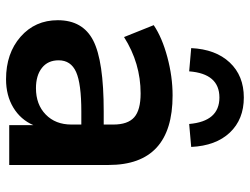

<svg xmlns="http://www.w3.org/2000/svg" viewBox="-117 -711 839 645"><g transform="rotate(90 302.5 -388.5)"><path d="M246.1 10.7Q159.2 10.7 103.5 -38.1Q47.9 -86.9 47.9 -163.1Q47.9 -247.1 116.2 -282.2Q184.6 -317.4 354.5 -317.4H398.4V-349.6Q398.4 -398.4 374 -419.9Q349.6 -441.4 293.9 -441.4Q192.4 -441.4 104.5 -385.7L64.5 -485.4Q106.4 -513.7 171.9 -531.2Q237.3 -548.8 300.8 -548.8Q534.2 -548.8 534.2 -334V0H400.4V-81.1Q381.8 -38.1 341.3 -13.7Q300.8 10.7 246.1 10.7ZM141.6 -611.3Q145.5 -693.4 189.9 -740.7Q234.4 -788.1 307.6 -788.1Q380.9 -788.1 425.3 -741.2Q469.7 -694.3 473.6 -611.3L396.5 -604.5Q387.7 -706.1 307.6 -706.1Q227.5 -706.1 219.7 -604.5ZM182.6 -166Q182.6 -129.9 208 -109.9Q233.4 -89.8 276.4 -89.8Q331.1 -89.8 364.7 -122.6Q398.4 -155.3 398.4 -209V-242.2H355.5Q260.7 -242.2 221.7 -224.6Q182.6 -207 182.6 -166Z"/></g></svg>

Font: Min Sans Bold
Style: Regular
Weight: 700
Designer: Jinseong-Kim, NotoSansCJK, Nunito
Foundry: Jinseong-Kim
Version: Version 1.400;Glyphs 3.1.2 (3151)